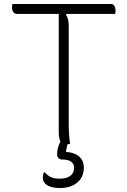

<svg xmlns="http://www.w3.org/2000/svg" viewBox="-20 -720 640 964"><path d="M43 -700H537Q548 -700 554 -691Q560 -682 560 -664Q560 -660 559.5 -656.5Q559 -653 558 -650H65Q57 -650 51.5 -654.5Q46 -659 43 -667Q40 -675 40 -684Q40 -689 41 -693Q42 -697 43 -700ZM332 2Q328 3 323.5 4Q319 5 313 5Q288 5 281.5 -13.5Q275 -32 275 -55Q275 -133 275 -210Q275 -287 275 -364Q275 -441 275 -518.5Q275 -596 275 -675H326L311 -646Q316 -639 319 -630.5Q322 -622 323.5 -611.5Q325 -601 325 -589Q325 -514 325 -434Q325 -354 325 -272Q325 -190 325 -105Q325 -77 326.5 -50.5Q328 -24 332 2ZM401 123Q401 167 369 195.5Q337 224 281 224Q251 224 232 217Q213 210 204 198.5Q195 187 195 174Q195 169 195.5 164.5Q196 160 197 155.5Q198 151 200 146H206Q220 162 236 169.5Q252 177 281 177Q315 177 333.5 162.5Q352 148 352 123Q352 103 337.5 92Q323 81 294 81Q282 81 274.5 74.5Q267 68 267 59Q267 48 268 38.5Q269 29 271.5 20.5Q274 12 277 4.5Q280 -3 283 -10Q285 -14 290.5 -17.5Q296 -21 305 -22Q314 -23 326 -21Q323 -13 321 -5.5Q319 2 317.5 9Q316 16 314.5 23Q313 30 312 37V43Q353 45 377 65.5Q401 86 401 123Z"/></svg>

Font: Recursive Casual Light
Style: Regular
Weight: 300
Version: Version 1.047